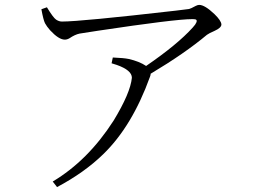

<svg xmlns="http://www.w3.org/2000/svg" viewBox="-20 -719 1040 777"><path d="M147.5 -681.6 169.9 -689.5Q195.3 -647.5 207 -639.6Q218.8 -631.8 230.5 -631.8Q306.6 -631.8 690.4 -675.8Q731.4 -680.7 745.1 -682.6Q751 -683.6 772.5 -695.3Q780.3 -699.2 786.1 -699.2Q808.6 -699.2 847.7 -662.1Q875 -635.7 876 -620.1Q876 -606.4 847.7 -593.8Q825.2 -584 817.4 -578.1Q727.5 -502.9 591.8 -421.9Q590.8 -420.9 589.8 -420.9Q589.8 -415 586.9 -408.2Q514.6 -208 397.5 -94.7Q321.3 -20.5 210.9 38.1L193.4 15.6Q335.9 -69.3 439.5 -230.5Q507.8 -342.8 513.7 -404.3Q513.7 -434.6 453.1 -456.1Q443.4 -459 431.6 -462.9L436.5 -486.3Q481.4 -484.4 500 -480.5Q543.9 -470.7 571.3 -452.1Q698.2 -539.1 759.8 -607.4Q765.6 -614.3 769.5 -619.1Q782.2 -637.7 770.5 -640.6Q765.6 -641.6 757.8 -641.6Q689.5 -641.6 377 -594.7Q331.1 -587.9 301.8 -583Q283.2 -579.1 261.7 -564.5Q252 -558.6 242.2 -558.6Q217.8 -558.6 182.6 -596.7Q168.9 -612.3 162.1 -625Q155.3 -638.7 147.5 -681.6Z"/></svg>

Font: GenYoMin JP Light
Style: Regular
Weight: 300
Version: Version 1.001;PS 1;hotconv 16.6.51;makeotf.lib2.5.65220 DEVE